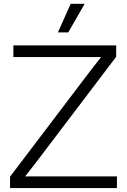

<svg xmlns="http://www.w3.org/2000/svg" viewBox="-20 -959 647 979"><path d="M31.2 0H576.2V-59.6H238.8H107.9C135.3 -93.8 161.6 -127.9 187.5 -162.1L572.3 -669.4V-727.5H48.3V-668H362.3H495.6C470.2 -635.7 444.8 -603.5 420.9 -571.8L31.2 -58.1ZM275.4 -793.9H328.1L411.6 -939.5H340.3Z"/></svg>

Font: Raveo Display Display Light
Style: Regular
Weight: 300
Designer: Jakub Foglar, Rasmus Andersson (Inter)
Foundry: Jakubfoglar.com
Version: Version 1.100;Glyphs 3.2.3 (3260)